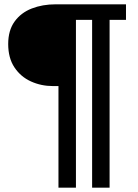

<svg xmlns="http://www.w3.org/2000/svg" viewBox="-20 -720 640 890"><path d="M251 150V-321H226Q171 -321 123.5 -342.5Q76 -364 47 -407.5Q18 -451 18 -516Q18 -579 47.5 -620Q77 -661 127 -680.5Q177 -700 238 -700H564V-628H488V150H407V-628H332V150Z"/></svg>

Font: Hedvig Letters Sans
Style: Regular
Weight: 400
Designer: Alexander Örn & Tor Weibull
Foundry: Kanon Foundry
Version: Version 1.000; ttfautohint (v1.8.4.7-5d5b)